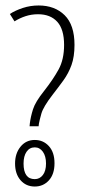

<svg xmlns="http://www.w3.org/2000/svg" viewBox="-20 -821 314 701"><path d="M88 -360 89 -371Q92 -395 100.5 -422Q109 -449 141 -489Q174 -531 194 -567.5Q214 -604 214 -657Q214 -714 189 -741.5Q164 -769 119 -769Q95 -769 73.5 -762Q52 -755 33 -743L16 -770Q36 -783 63.5 -792Q91 -801 121 -801Q180 -801 216 -765.5Q252 -730 252 -657Q252 -614 241 -583.5Q230 -553 211.5 -527.5Q193 -502 172 -475Q138 -431 131 -406Q124 -381 122 -369L121 -360ZM107 -140Q75 -140 55 -163Q35 -186 35 -224Q35 -261 55 -285.5Q75 -310 107 -310Q138 -310 158.5 -287.5Q179 -265 179 -225Q179 -185 158.5 -162.5Q138 -140 107 -140ZM107 -167Q125 -167 136.5 -182Q148 -197 148 -224Q148 -251 136.5 -267Q125 -283 107 -283Q88 -283 77 -267Q66 -251 66 -224Q66 -167 107 -167Z"/></svg>

Font: Noto Sans Myanmar UI ExtraCondensed ExtraLight
Style: Regular
Weight: 200
Width: 2
Designer: Monotype Design Team
Foundry: Monotype Imaging Inc.
Version: Version 2.103; ttfautohint (v1.8.4.7-5d5b)